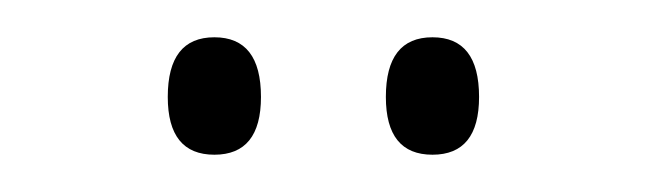

<svg xmlns="http://www.w3.org/2000/svg" viewBox="-20 -743 346 103"><path d="M212 -660Q187 -660 187 -691Q187 -723 212 -723Q237 -723 237 -691Q237 -660 212 -660ZM95 -660Q70 -660 70 -691Q70 -723 95 -723Q120 -723 120 -691Q120 -660 95 -660Z"/></svg>

Font: Georama Extra Condensed Light
Style: Regular
Weight: 300
Width: 2
Designer: Jean-Baptiste Levee
Foundry: Production Type
Version: Version 1.000